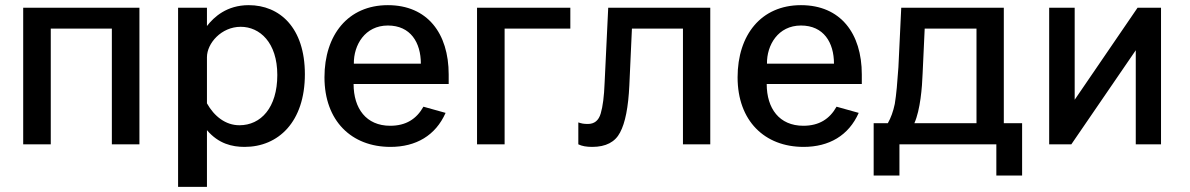

<svg xmlns="http://www.w3.org/2000/svg" viewBox="-20 -560 4617 745"><path d="M70 -530V0H177V-449H414V0H521V-530Z M783 165V-55C828 -2 881 10 929 10C1060 10 1163 -87 1163 -272C1163 -453 1065 -540 945 -540C860 -540 810 -494 783 -459V-530H671V165ZM909 -74C855 -74 811 -109 783 -159V-338C783 -392 839 -456 914 -456C988 -456 1056 -395 1056 -269C1056 -142 992 -74 909 -74Z M1721 -234V-271C1721 -431 1638 -540 1485 -540C1330 -540 1239 -424 1239 -260C1239 -91 1344 10 1495 10C1594 10 1670 -34 1709 -122L1623 -146C1596 -98 1555 -72 1494 -72C1401 -72 1352 -139 1352 -234ZM1353 -313C1352 -385 1396 -461 1485 -461C1573 -461 1613 -395 1613 -313Z M1831 -530V0H1938V-449H2193V-530Z M2432 -449H2630V0H2736V-530H2340L2326 -238C2324 -186 2319 -147 2311 -120C2303 -92 2286 -79 2261 -79C2244 -79 2236 -81 2224 -85V0C2238 7 2256 10 2278 10C2331 10 2367 -9 2386 -46C2406 -83 2418 -144 2422 -229Z M3324 -234V-271C3324 -431 3241 -540 3088 -540C2933 -540 2842 -424 2842 -260C2842 -91 2947 10 3098 10C3197 10 3273 -34 3312 -122L3226 -146C3199 -98 3158 -72 3097 -72C3004 -72 2955 -139 2955 -234ZM2956 -313C2955 -385 2999 -461 3088 -461C3176 -461 3216 -395 3216 -313Z M3846 121H3946V-82H3875V-530H3477L3466 -299C3462 -241 3458 -193 3452 -157C3446 -128 3437 -103 3425 -82H3370V121H3470V0H3846ZM3568 -449H3769V-82H3528C3551 -134 3558 -220 3560 -276Z M4150 -173V-530H4051V0H4137L4387 -365V0H4485V-530H4394Z"/></svg>

Font: Cheyenne Sans Medium
Style: Regular
Weight: 500
Designer: The Public Sans project authors (U.S. Web Design System), Libre Franklin designed by Pablo Impallari and Rodrigo Fuenzal
Foundry: The Cheyenne Sans Project Authors
Version: Version 2.007